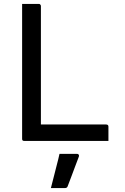

<svg xmlns="http://www.w3.org/2000/svg" viewBox="-20 -720 640 981"><path d="M105 0Q101 0 99 -0.5Q97 -1 95.5 -2.5Q94 -4 93.5 -6Q93 -8 93 -11V-700H178Q182 -700 184 -698.5Q186 -697 187.5 -694.5Q189 -692 189 -689V-84H522Q526 -84 528 -83Q530 -82 531.5 -80.5Q533 -79 533.5 -77Q534 -75 534 -72V0ZM284 66H373Q379 66 382 70Q385 74 383 80Q372 109 363.5 131.5Q355 154 346.5 177Q338 200 326 231Q325 235 321.5 238Q318 241 311 241H240Q249 208 256 178.5Q263 149 270.5 121.5Q278 94 284 66Z"/></svg>

Font: Code D OnePiece
Style: Regular
Weight: 400
Version: Version 1.085; ttfautohint (v1.8.4.7-5d5b);Nerd Fonts 3.0.2